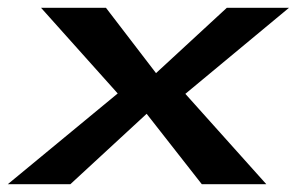

<svg xmlns="http://www.w3.org/2000/svg" viewBox="-53 -471 759 491"><path d="M-33 0H127L322 -180L463 0H628L421 -231L686 -451H527L346 -284L218 -451H52L248 -232Z"/></svg>

Font: Charger Pro
Style: UltraObl
Weight: 900
Designer: Jasper
Foundry: Cannot Into Space Fonts
Version: Version 1.09